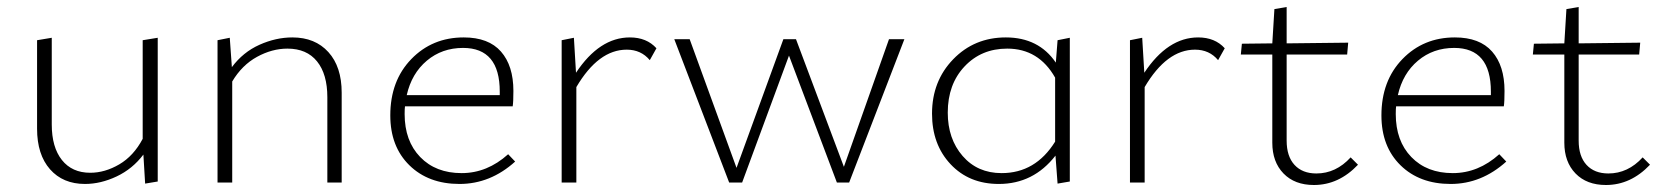

<svg xmlns="http://www.w3.org/2000/svg" viewBox="-20 -522 4752 549"><path d="M388 -407 431 -414V-3L395 3L390 -80Q359 -39 313.5 -17.5Q268 4 223 4Q160 4 123 -38Q86 -80 86 -154V-407L128 -414V-166Q128 -101 157 -64.5Q186 -28 238 -28Q280 -28 321 -52Q362 -76 388 -125Z M816 -415Q881 -415 919 -373Q957 -331 957 -257V0H916V-244Q916 -310 886.5 -346.5Q857 -383 802 -383Q758 -383 715 -359.5Q672 -336 644 -289V0H602V-407L637 -414L643 -330Q675 -373 722 -394Q769 -415 816 -415Z M1433 -81 1453 -60Q1382 4 1294 4Q1205 4 1150.5 -49.5Q1096 -103 1096 -192Q1096 -291 1156 -353Q1216 -415 1306 -415Q1377 -415 1412.5 -374.5Q1448 -334 1448 -262Q1448 -231 1446 -218H1138Q1137 -211 1137 -196Q1137 -119 1181.5 -73Q1226 -27 1300 -27Q1373 -27 1433 -81ZM1304 -385Q1244 -385 1200.5 -348.5Q1157 -312 1143 -250H1409V-260Q1409 -385 1304 -385Z M1781 -415Q1829 -415 1857 -384L1838 -350Q1813 -380 1772 -380Q1691 -380 1628 -273V0H1586V-407L1621 -414L1627 -314Q1694 -415 1781 -415Z M2522 -410H2566L2408 0H2373L2236 -363L2102 0H2065L1908 -410H1952L2086 -42L2220 -410H2256L2393 -45Z M3004 -407 3039 -414V-3L3004 3L2998 -77Q2935 4 2836 4Q2751 4 2698 -52.5Q2645 -109 2645 -197Q2645 -290 2705.5 -352.5Q2766 -415 2856 -415Q2950 -415 2999 -343ZM2844 -27Q2941 -27 2997 -117V-300Q2950 -383 2860 -383Q2786 -383 2738 -332Q2690 -281 2690 -200Q2690 -125 2732.5 -76Q2775 -27 2844 -27Z M3406 -415Q3454 -415 3482 -384L3463 -350Q3438 -380 3397 -380Q3316 -380 3253 -273V0H3211V-407L3246 -414L3252 -314Q3319 -415 3406 -415Z M3842 -72 3863 -51Q3808 7 3737 7Q3682 7 3650 -26Q3618 -59 3618 -114V-366H3528L3531 -397L3618 -398L3624 -496L3659 -502V-398L3835 -400L3832 -366H3659V-120Q3659 -75 3681.5 -50.5Q3704 -26 3744 -26Q3800 -26 3842 -72Z M4267 -81 4287 -60Q4216 4 4128 4Q4039 4 3984.5 -49.5Q3930 -103 3930 -192Q3930 -291 3990 -353Q4050 -415 4140 -415Q4211 -415 4246.5 -374.5Q4282 -334 4282 -262Q4282 -231 4280 -218H3972Q3971 -211 3971 -196Q3971 -119 4015.5 -73Q4060 -27 4134 -27Q4207 -27 4267 -81ZM4138 -385Q4078 -385 4034.5 -348.5Q3991 -312 3977 -250H4243V-260Q4243 -385 4138 -385Z M4677 -72 4698 -51Q4643 7 4572 7Q4517 7 4485 -26Q4453 -59 4453 -114V-366H4363L4366 -397L4453 -398L4459 -496L4494 -502V-398L4670 -400L4667 -366H4494V-120Q4494 -75 4516.5 -50.5Q4539 -26 4579 -26Q4635 -26 4677 -72Z"/></svg>

Font: EauTestInfant Light
Style: Regular
Weight: 300
Designer: Christian Thalmann (Catharsis Fonts)
Version: Version 0.001;PS 000.001;hotconv 1.0.88;makeotf.lib2.5.64775